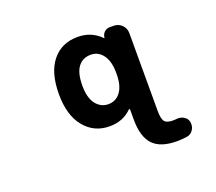

<svg xmlns="http://www.w3.org/2000/svg" viewBox="-126 -732 1253 1113"><g transform="rotate(-20 500.0 -175.0)"><path d="M788.1 208Q686.5 208 640.1 159.2Q593.8 110.4 593.8 3.9V-58.6Q593.8 -60.5 591.3 -61.5Q588.9 -62.5 586.9 -60.5Q533.2 -6.8 451.2 -6.8Q354.5 -6.8 294.9 -80.1Q236.3 -152.3 236.3 -282.2Q236.3 -415 293.9 -486.3Q351.6 -557.6 451.2 -557.6Q536.1 -557.6 592.8 -499Q593.8 -498 595.2 -498.5Q596.7 -499 596.7 -500Q597.7 -519.5 611.8 -533.2Q626 -546.9 645.5 -546.9H669.9Q699.2 -546.9 720.2 -526.4Q741.2 -505.9 741.2 -475.6V3.9Q741.2 52.7 754.9 70.3Q768.6 86.9 806.6 86.9Q815.4 86.9 825.2 85.9Q830.1 85 835.9 85Q854.5 85 871.1 93.8Q892.6 105.5 897.5 128.9Q898.4 135.7 898.4 143.6Q898.4 161.1 888.7 176.8Q875 199.2 849.6 203.1Q819.3 208 788.1 208ZM487.3 -434.6Q437.5 -434.6 409.2 -397.5Q380.9 -360.4 380.9 -282.2Q380.9 -207 411.1 -168Q441.4 -129.9 487.3 -129.9Q533.2 -129.9 561.5 -167Q590.8 -205.1 590.8 -277.3V-287.1Q590.8 -357.4 561.5 -396.5Q533.2 -434.6 487.3 -434.6Z"/></g></svg>

Font: Rounded-X Mgen+ 1mn bold
Style: Bold
Weight: 700
Designer: [Source Han Sans]
Ryoko NISHIZUKA  (kana & ideographs); Paul D. Hunt (Latin, Greek & Cyrillic); Wenlong ZHANG  (bopomofo
Version: Version 1.059.20150602